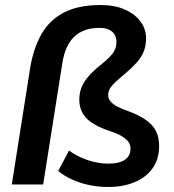

<svg xmlns="http://www.w3.org/2000/svg" viewBox="-20 -735 693 765"><path d="M411 10Q371 10 334 2Q297 -6 265.5 -20.5Q234 -35 212 -54L255 -135Q290 -110 331 -96.5Q372 -83 412 -83Q454 -83 477 -98Q500 -113 500 -143Q500 -157 492.5 -168.5Q485 -180 466.5 -191.5Q448 -203 414 -214Q350 -236 323 -265.5Q296 -295 296 -337Q296 -366 305.5 -388.5Q315 -411 335 -433.5Q355 -456 388 -482Q414 -503 429 -522Q444 -541 444 -569Q444 -584 437 -596.5Q430 -609 415 -616.5Q400 -624 377 -624Q313 -624 276 -589Q239 -554 228 -481L152 0H27L100 -463Q113 -543 145.5 -599.5Q178 -656 235.5 -685.5Q293 -715 381 -715Q437 -715 477.5 -697Q518 -679 540 -649Q562 -619 562 -583Q562 -553 552.5 -529.5Q543 -506 524.5 -485.5Q506 -465 480 -443Q455 -422 440 -408Q425 -394 418 -382Q411 -370 411 -356Q411 -343 419.5 -332Q428 -321 446.5 -311Q465 -301 494 -291Q552 -270 583 -238.5Q614 -207 614 -153Q614 -101 588 -64.5Q562 -28 516 -9Q470 10 411 10Z"/></svg>

Font: Nunito Sans 12pt ExtraLight
Style: Italic
Weight: 200
Italic angle: -9°
Designer: Vernon Adams
Foundry: Vernon Adams
Version: Version 3.101;gftools[0.9.27]